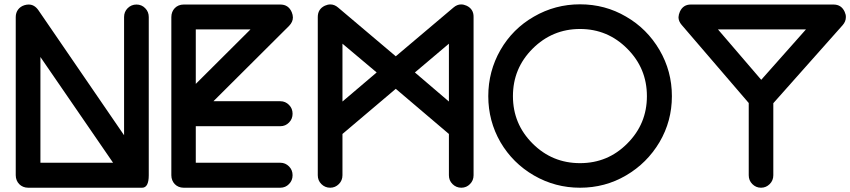

<svg xmlns="http://www.w3.org/2000/svg" viewBox="-20 -815 3954 893"><path d="M53.2 0C53.2 33.2 77.6 58.1 110.8 58.1H641.1C661.6 58.1 671.9 38.6 671.9 0V-735.8C671.9 -752 666.5 -765.6 655.3 -776.9C644.5 -788.1 630.9 -793.9 614.7 -793.9C598.6 -793.9 585 -788.1 573.7 -776.9C562.5 -765.6 557.1 -752 557.1 -735.8V-186L158.2 -768.1C146 -785.2 131.3 -793.9 113.3 -793.9C107.4 -793.9 101.1 -793 94.2 -791C68.8 -783.2 53.2 -762.7 53.2 -735.8ZM168 -549.8 505.9 -58.1H168Z M776.9 0C776.9 33.2 800.8 58.1 834 58.1H1283.7C1299.8 58.1 1313.5 52.2 1324.2 41C1335.4 29.8 1340.8 16.1 1340.8 0C1340.8 -16.1 1335.4 -29.8 1324.2 -41C1313 -52.2 1299.8 -58.1 1283.7 -58.1H890.6V-228H1283.7C1299.8 -228 1313.5 -233.9 1324.2 -245.1C1335.4 -256.3 1340.8 -270 1340.8 -286.1C1340.8 -302.2 1335.4 -315.9 1324.2 -327.1C1313 -338.4 1299.8 -344.2 1283.7 -344.2H972.7L1324.7 -694.8C1336.4 -707 1342.3 -719.7 1342.3 -733.9C1342.3 -741.7 1340.3 -750 1336.9 -758.3C1326.7 -782.2 1309.1 -793.9 1283.7 -793.9H834C800.8 -793.9 776.9 -769 776.9 -735.8ZM890.6 -678.2H1145L890.6 -424.8Z M1458 0C1458 16.1 1463.4 29.8 1474.6 41C1485.8 52.2 1499.5 58.1 1515.6 58.1C1531.7 58.1 1544.9 52.2 1556.2 41C1567.4 29.8 1572.8 16.1 1572.8 0V-191.9L1820.8 -401.9L2067.9 -191.9V0C2067.9 16.1 2073.2 29.8 2084.5 41C2095.7 52.2 2109.4 58.1 2125.5 58.1C2141.6 58.1 2155.3 52.2 2166 41C2177.2 29.8 2182.6 16.1 2182.6 0V-735.8C2183.1 -760.7 2171.9 -778.3 2149.9 -788.6C2141.1 -792.5 2132.8 -794.4 2124.5 -794.4C2112.3 -794.4 2100.1 -789.6 2088.9 -779.8L1820.8 -553.2L1552.7 -779.8C1541.5 -789.6 1529.3 -794.4 1516.6 -794.4C1508.3 -794.4 1500 -792.5 1491.2 -788.6C1469.2 -778.3 1458 -760.7 1458 -735.8ZM1572.8 -611.8 1731.9 -478 1572.8 -342.8ZM2067.9 -611.8V-342.8L1909.7 -478Z M2307.6 -153.8C2345.7 -88.9 2397.5 -37.1 2463.4 1C2529.3 39.1 2600.6 58.1 2677.7 58.1C2755.4 58.1 2826.7 39.1 2891.6 1C2957 -37.1 3008.8 -88.9 3047.4 -153.8C3085.9 -219.2 3105 -290.5 3105 -367.7C3105 -445.3 3085.9 -516.6 3047.4 -582.5C3008.8 -648.4 2957 -700.2 2891.6 -737.8C2826.7 -775.9 2755.4 -794.9 2677.7 -794.9C2600.6 -794.9 2529.3 -775.9 2463.4 -737.8C2397.5 -700.2 2345.7 -648.4 2307.6 -582.5C2270 -516.6 2251 -445.3 2251 -367.7C2251 -290.5 2270 -219.2 2307.6 -153.8ZM2457 -588.4C2518.1 -649.4 2591.8 -680.2 2677.7 -680.2C2763.7 -680.2 2836.9 -649.4 2897.5 -588.4C2958.5 -527.3 2988.8 -454.1 2988.8 -367.7C2988.8 -281.7 2958.5 -208.5 2897.5 -147.5C2836.9 -86.4 2763.7 -56.2 2677.7 -56.2C2591.8 -56.2 2518.1 -86.4 2457 -147.5C2396 -208.5 2365.7 -281.7 2365.7 -367.7C2365.7 -454.1 2396 -527.3 2457 -588.4Z M3142.1 -760.7C3138.2 -752 3136.2 -743.2 3135.7 -734.9C3135.7 -722.7 3140.6 -710.4 3150.4 -699.2L3462.4 -335.9V0C3462.4 16.1 3467.8 29.8 3479 41C3490.2 52.2 3503.4 58.1 3519.5 58.1C3535.6 58.1 3548.8 52.2 3560.1 41C3571.3 29.8 3576.7 16.1 3576.7 0V-335L3899.4 -698.2C3909.2 -709.5 3914.1 -721.7 3914.1 -734.9C3914.6 -742.7 3912.6 -751 3908.7 -759.8C3898.4 -782.7 3881.3 -793.9 3856.4 -793.9H3194.3C3169.9 -794.4 3152.3 -783.2 3142.1 -760.7ZM3728.5 -678.2 3520.5 -443.8 3319.3 -678.2Z"/></svg>

Font: Nemoy
Style: Bold
Weight: 700
Designer: BSozoo
Foundry: BSozoo
Version: Version 001.000